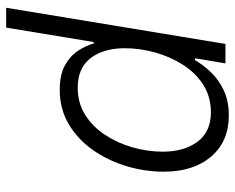

<svg xmlns="http://www.w3.org/2000/svg" viewBox="-91 -677 779 637"><g transform="rotate(-90 298.5 -358.5)"><path d="M234.4 11.2Q147.5 11.2 97.4 -47.6Q47.4 -106.4 47.4 -204.6Q47.4 -267.6 65.9 -328.9Q84.5 -390.1 119.6 -440.2Q154.8 -490.2 205.1 -520Q255.4 -549.8 319.3 -549.8Q369.1 -549.8 400.4 -532.5Q431.6 -515.1 448.7 -489Q465.8 -462.9 472.7 -437H477.5L525.4 -727.5H591.3L471.2 0H406.7L423.8 -101.1H417.5Q401.9 -73.7 377 -47.9Q352.1 -22 316.7 -5.4Q281.2 11.2 234.4 11.2ZM244.6 -48.3Q295.9 -48.3 335.7 -73.7Q375.5 -99.1 402.3 -141.4Q429.2 -183.6 443.1 -234.1Q457 -284.7 457 -334Q457 -404.8 424.1 -447.5Q391.1 -490.2 326.2 -490.2Q275.4 -490.2 235.8 -465.3Q196.3 -440.4 169.2 -398.9Q142.1 -357.4 127.9 -307.6Q113.8 -257.8 113.8 -208Q113.8 -137.2 146.7 -92.8Q179.7 -48.3 244.6 -48.3Z"/></g></svg>

Font: Inter 16pt Light
Style: Italic
Weight: 300
Italic angle: -9.3988°
Version: Version 4.001;git-66647c0bb